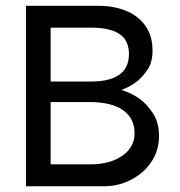

<svg xmlns="http://www.w3.org/2000/svg" viewBox="-20 -648 626 668"><path d="M533.2 -173.8Q533.2 -135.7 517.6 -104Q502 -72.3 475.6 -49.3Q449.2 -26.4 415 -13.2Q380.9 0 343.8 0H70.3V-627.9H322.3Q360.4 -627.9 394.5 -618.7Q428.7 -609.4 454.6 -590.3Q480.5 -571.3 495.6 -542Q510.7 -512.7 510.7 -472.7Q510.7 -431.6 493.7 -406.2Q476.6 -380.9 456.1 -364.3Q431.6 -345.7 402.3 -335Q438.5 -324.2 467.8 -302.7Q492.2 -284.2 512.7 -252.9Q533.2 -221.7 533.2 -173.8ZM428.7 -460Q428.7 -479.5 422.4 -496.6Q416 -513.7 400.9 -525.9Q385.7 -538.1 360.4 -544.9Q335 -551.8 295.9 -551.8H156.2V-364.3H293.9Q333 -364.3 358.9 -371.6Q384.8 -378.9 400.4 -392.1Q416 -405.3 422.4 -422.9Q428.7 -440.4 428.7 -460ZM448.2 -184.6Q448.2 -236.3 408.2 -264.6Q368.2 -293 290 -293H156.2V-76.2H293.9Q362.3 -76.2 405.3 -106Q448.2 -135.7 448.2 -184.6Z"/></svg>

Font: Padauk GrcRegTest
Style: Regular
Weight: 500
Designer: Debbi Hosken
Foundry: SIL
Version: Version 2.0